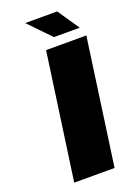

<svg xmlns="http://www.w3.org/2000/svg" viewBox="-163 -936 715 1002"><g transform="rotate(-20 195.0 -435.0)"><path d="M166.5 -700.2H390.1L292 0H67.9ZM371.6 -750H228.5L112.3 -870.1H290Z"/></g></svg>

Font: Fivo Sans Black
Style: Regular
Weight: 900
Designer: Alexander Slobzheninov
Foundry: Alexander Slobzheninov
Version: 1.0